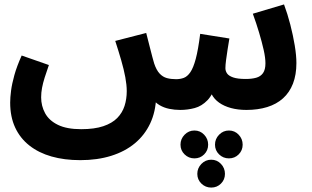

<svg xmlns="http://www.w3.org/2000/svg" viewBox="-20 -492 1410 868"><path d="M343 232Q271 232 213 215.5Q155 199 113 166Q71 133 48.5 84.5Q26 36 26 -28Q26 -51 30 -82Q34 -113 45 -152.5Q56 -192 78 -241L201 -198Q190 -167 182 -141.5Q174 -116 170 -94.5Q166 -73 166 -52Q166 -13 184 20Q202 53 242 72.5Q282 92 347 92Q407 92 447 78.5Q487 65 510 41.5Q533 18 543 -13Q553 -44 553 -80Q553 -108 546.5 -143Q540 -178 528 -219.5Q516 -261 501 -307L641 -343Q651 -305 657.5 -278Q664 -251 669 -233.5Q674 -216 677 -205Q687 -175 701.5 -159.5Q716 -144 734.5 -139Q753 -134 776 -134Q795 -134 811 -140Q827 -146 840.5 -165.5Q854 -185 865 -226Q876 -267 885 -339L1017 -318Q1013 -295 1009 -269Q1005 -243 1002 -220.5Q999 -198 999 -184Q999 -171 1006.5 -160Q1014 -149 1034 -142Q1054 -135 1091 -135Q1118 -135 1138 -140.5Q1158 -146 1169 -161.5Q1180 -177 1180 -206Q1180 -231 1172 -266.5Q1164 -302 1151.5 -344Q1139 -386 1123 -430L1264 -472Q1280 -429 1292.5 -380.5Q1305 -332 1312.5 -286.5Q1320 -241 1320 -207Q1320 -154 1304.5 -114Q1289 -74 1259.5 -47.5Q1230 -21 1188 -8Q1146 5 1094 5Q1056 5 1024.5 -3.5Q993 -12 970.5 -28Q948 -44 936 -67.5Q924 -91 925 -121H959Q944 -66 918 -39Q892 -12 860 -3.5Q828 5 795 5Q769 5 745 0Q721 -5 701.5 -16.5Q682 -28 668 -47.5Q654 -67 649 -95L686 -55Q684 13 659 66Q634 119 589.5 156Q545 193 482.5 212.5Q420 232 343 232ZM935 356Q909 356 890.5 338Q872 320 872 294Q872 268 890.5 249Q909 230 935 230Q961 230 979 249Q997 268 997 294Q997 320 979 338Q961 356 935 356ZM859 224Q833 224 814.5 206Q796 188 796 162Q796 136 814.5 117Q833 98 859 98Q885 98 903 117Q921 136 921 162Q921 188 903 206Q885 224 859 224ZM1015 224Q989 224 970.5 206Q952 188 952 162Q952 136 970.5 117Q989 98 1015 98Q1041 98 1059 117Q1077 136 1077 162Q1077 188 1059 206Q1041 224 1015 224Z"/></svg>

Font: Farlight84_Sys_V01
Style: Bold
Weight: 700
Designer: Monotype Design Team, Nadine Chahine and Nizar Qandah
Foundry: Monotype Imaging Inc.
Version: Version 2.004;October 31, 2024;FontCreator 14.0.0.2814 64-bi